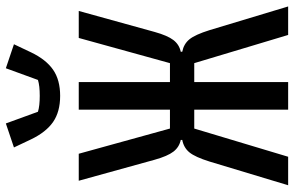

<svg xmlns="http://www.w3.org/2000/svg" viewBox="-190 -790 981 640"><g transform="rotate(-90 300.0 -470.5)"><path d="M155 -857 128 -914 208 -941 247 -834Q266 -828 300 -828Q334 -828 353 -834L392 -941L472 -914L445 -857Q421 -807 387 -783.5Q353 -760 300 -760Q247 -760 213 -783.5Q179 -807 155 -857ZM254 0V-313H191L97 0H2L81 -262Q96 -310 111.5 -329Q127 -348 153 -353V-358Q129 -363 114 -382.5Q99 -402 87 -445L17 -698H107L191 -394H254V-698H346V-394H409L493 -698H583L513 -445Q501 -402 486 -382.5Q471 -363 447 -358V-353Q473 -348 488.5 -329Q504 -310 519 -262L598 0H503L409 -313H346V0Z"/></g></svg>

Font: IBM Plex Mono Text
Style: Regular
Weight: 450
Designer: Mike Abbink, Paul van der Laan, Pieter van Rosmalen
Foundry: Bold Monday
Version: Version 2.000